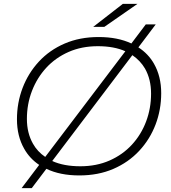

<svg xmlns="http://www.w3.org/2000/svg" viewBox="-20 -895 878 985"><path d="M387 5Q288 5 218 -29L143 70H91L181 -49Q132 -82 104 -132Q67 -197 67 -283Q67 -368 96 -444Q125 -520 179.5 -579Q234 -638 311.5 -671.5Q389 -705 486 -705Q584 -705 654 -672L728 -770H779L690 -652Q741 -619 770 -568Q807 -503 807 -417Q807 -332 778 -256Q749 -180 694 -121Q639 -62 561.5 -28.5Q484 5 387 5ZM392 -42Q475 -42 542 -71.5Q609 -101 656.5 -152.5Q704 -204 729.5 -271.5Q755 -339 755 -415Q755 -488 724 -543Q700 -584 659 -612L248 -69Q307 -42 392 -42ZM212 -90 623 -632Q565 -658 482 -658Q399 -658 332 -628.5Q265 -599 217.5 -547.5Q170 -496 144 -428.5Q118 -361 118 -285Q118 -213 149 -158Q172 -117 212 -90ZM458 -757 610 -875H685L515 -757Z"/></svg>

Font: Montserrat Thin Light
Style: Italic
Weight: 300
Italic angle: -11.3°
Version: Version 9.000